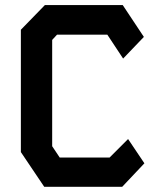

<svg xmlns="http://www.w3.org/2000/svg" viewBox="-20 -716 640 736"><path d="M152 -696.5H450.5L531.5 -574.5L452 -491.5L391.5 -583H198.5L180 -563V-155.5L209 -112H400L471 -183L533.5 -90L448.5 0H149.5L60 -133V-602Z"/></svg>

Font: Kode Mono
Style: Regular
Weight: 400
Monospace: yes
Designer: Isa Ozler
Foundry: Kadena LLC
Version: Version 1.000;gftools[0.9.28]